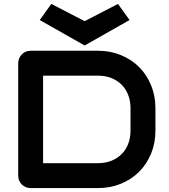

<svg xmlns="http://www.w3.org/2000/svg" viewBox="-20 -959 863 979"><path d="M772.5 -293Q772.5 -229 750.2 -175.3Q728 -121.6 689 -82.8Q649.9 -43.9 596.2 -22Q542.5 0 479.5 0H136.7Q123 0 111.3 -4.9Q99.6 -9.8 91.1 -18.3Q82.5 -26.9 77.6 -38.6Q72.8 -50.3 72.8 -64V-636.2Q72.8 -649.4 77.6 -661.1Q82.5 -672.9 91.1 -681.6Q99.6 -690.4 111.3 -695.3Q123 -700.2 136.7 -700.2H479.5Q542.5 -700.2 596.2 -678.2Q649.9 -656.2 689 -617.4Q728 -578.6 750.2 -524.7Q772.5 -470.7 772.5 -407.2ZM645.5 -407.2Q645.5 -444.3 633.5 -475.1Q621.6 -505.9 599.6 -527.6Q577.6 -549.3 547.1 -561.3Q516.6 -573.2 479.5 -573.2H199.7V-127H479.5Q516.6 -127 547.1 -138.9Q577.6 -150.9 599.6 -172.6Q621.6 -194.3 633.5 -224.9Q645.5 -255.4 645.5 -293ZM241.7 -939 411.6 -851.1 581.5 -939 640.6 -856.9 411.6 -727.1 182.6 -856.9Z"/></svg>

Font: Audiowide
Style: Regular
Weight: 400
Version: Version 1.003